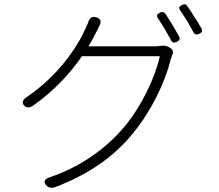

<svg xmlns="http://www.w3.org/2000/svg" viewBox="-20 -831 1020 895"><path d="M784 -715C772 -734 761 -752 751 -767C744 -776 737 -777 726 -772C712 -766 708 -759 716 -746C727 -731 737 -713 748 -696C758 -678 768 -660 777 -644C783 -631 791 -630 804 -636C817 -642 821 -650 814 -662C805 -679 794 -697 784 -715ZM888 -749C876 -769 864 -788 852 -804C846 -813 839 -812 829 -808C816 -802 811 -795 820 -783C830 -768 841 -751 852 -734C862 -717 872 -699 881 -682C887 -670 896 -668 908 -673C921 -679 926 -686 919 -699C910 -714 900 -732 888 -749ZM545 -615H392C405 -636 417 -657 426 -676C431 -685 436 -696 442 -708C453 -728 452 -743 430 -750C409 -757 397 -747 391 -726C386 -715 382 -704 378 -697C342 -614 251 -477 105 -379C86 -367 78 -349 96 -336C107 -328 120 -329 132 -337C235 -409 309 -492 362 -569H543H725C703 -469 640 -336 559 -239C475 -140 359 -55 213 -5C187 3 179 18 199 36C209 46 225 46 238 41C408 -24 519 -110 601 -211C687 -316 750 -449 776 -555C778 -560 780 -568 783 -575C790 -589 786 -600 774 -607L768 -611C756 -618 741 -620 731 -617C722 -616 711 -615 698 -615Z"/></svg>

Font: GenSenRounded2 TW L
Style: Regular
Weight: 300
Version: Version 2.100;PS 2.1;hotconv 16.6.51;makeotf.lib2.5.65220 DE